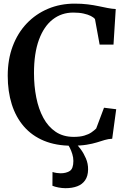

<svg xmlns="http://www.w3.org/2000/svg" viewBox="-20 -772 686 1031"><path d="M365 10.5Q280.5 10.5 216 -16.2Q151.5 -43 108.2 -93Q65 -143 43.2 -212Q21.5 -281 21.5 -365.5Q21.5 -452.5 48.2 -523.8Q75 -595 123.5 -646Q172 -697 237.8 -724.8Q303.5 -752.5 381 -752.5Q420 -752.5 451.5 -748.5Q483 -744.5 509 -739Q535 -733.5 558 -729Q581 -724.5 601.5 -723.5L589.5 -532.5H515L490 -669.5Q483 -678.5 467.8 -686.2Q452.5 -694 429 -699.2Q405.5 -704.5 373.5 -704.5Q310.5 -704.5 263 -667.5Q215.5 -630.5 189 -558.2Q162.5 -486 162.5 -379.5Q162.5 -310.5 174.8 -248.5Q187 -186.5 212.8 -139Q238.5 -91.5 279 -64.2Q319.5 -37 376 -37Q409.5 -37 432.5 -43.8Q455.5 -50.5 470.8 -61Q486 -71.5 496.5 -82L538.5 -193.5L604 -185.5L582.5 -27Q561 -26 542 -20.2Q523 -14.5 500 -7.2Q477 0 444.8 5.2Q412.5 10.5 365 10.5ZM331.5 238.5Q314 238.5 294.2 234.8Q274.5 231 261.5 225.5L262 151.5Q272 155 284.8 156.8Q297.5 158.5 305 158.5Q335.5 158.5 354.8 146Q374 133.5 374 92Q374 73.5 368.2 55Q362.5 36.5 354.8 21.5Q347 6.5 340.5 -1.5L369.5 -6L386.5 -1.5Q398 8.5 413.8 29.8Q429.5 51 441.5 79Q453.5 107 453 138.5Q452.5 173.5 437.2 195.8Q422 218 395 228.2Q368 238.5 331.5 238.5Z"/></svg>

Font: Merriweather 60pt SemiBold
Style: Regular
Weight: 600
Version: Version 2.100